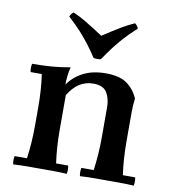

<svg xmlns="http://www.w3.org/2000/svg" viewBox="-80 -772 759 844"><g transform="rotate(10 300.0 -350.0)"><path d="M35 2Q31 -17 35 -35H90Q95 -71 97.5 -107.5Q100 -144 100 -184V-264Q100 -343 90 -411H40Q36 -430 40 -448Q85 -448 125 -451Q165 -454 210 -462Q205 -446 202.5 -423.5Q200 -401 200 -383L210 -338V-184Q210 -144 212.5 -107.5Q215 -71 220 -35H274Q278 -17 274 2Q242 0 212.5 0Q183 0 155 0Q127 0 97.5 0Q68 0 35 2ZM333 2Q329 -17 333 -35H388Q393 -71 395.5 -107.5Q398 -144 398 -184V-317Q398 -356 381.5 -382.5Q365 -409 321 -409Q286 -409 258.5 -391Q231 -373 210 -338L200 -383Q224 -419 266 -441Q308 -463 367 -463Q428 -463 461 -440Q494 -417 512 -376Q510 -361 509 -344Q508 -327 508 -312V-184Q508 -144 510.5 -107.5Q513 -71 518 -35H573Q577 -17 573 2Q541 0 511.5 0Q482 0 453 0Q425 0 395.5 0Q366 0 333 2ZM455 -702Q466 -694 471 -681Q436 -649 414 -624.5Q392 -600 374 -576Q356 -552 334 -520Q318 -517 302 -520Q281 -552 262.5 -576Q244 -600 222 -624.5Q200 -649 165 -681Q170 -694 181 -702Q212 -688 234 -675Q256 -662 275.5 -649.5Q295 -637 318 -622Q341 -637 360.5 -649.5Q380 -662 402 -675Q424 -688 455 -702Z"/></g></svg>

Font: Poltawski Nowy Medium
Style: Regular
Weight: 500
Version: Version 1.001;gftools[0.9.25]